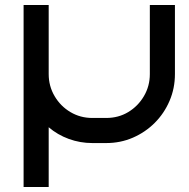

<svg xmlns="http://www.w3.org/2000/svg" viewBox="-20 -570 754 765"><path d="M174 175H74Q74 48 74 -34Q74 -116 74 -163.5Q74 -211 74 -233.5Q74 -256 74 -263.5Q74 -271 74 -275V-550H174V-275Q174 -227 197.5 -187Q221 -147 260.5 -123.5Q300 -100 348 -100H403Q452 -100 491 -123.5Q530 -147 553.5 -187Q577 -227 577 -275V-550H677V-275Q677 -218 655.5 -168Q634 -118 596.5 -80.5Q559 -43 509.5 -21.5Q460 0 403 0H348Q299 0 254 -16.5Q209 -33 174 -63Z"/></svg>

Font: Bruno Ace SC
Style: Regular
Weight: 400
Version: Version 1.100; ttfautohint (v1.8.4.7-5d5b);gftools[0.9.27]